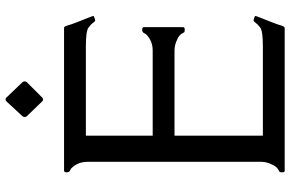

<svg xmlns="http://www.w3.org/2000/svg" viewBox="-198 -854 1052 696"><g transform="rotate(-90 328.0 -506.0)"><path d="M321.8 -878.4Q314.9 -873.5 309.1 -878.4L254.4 -935.1Q249 -942.9 254.4 -950.2L309.1 -1009.3Q315.4 -1014.6 321.8 -1009.3L378.4 -950.2Q383.8 -942.4 378.4 -935.1ZM492.2 -478.5Q527.8 -478.5 551.3 -502Q553.2 -503.9 556.2 -510.3Q559.1 -516.6 568.4 -516.6Q577.6 -516.6 577.6 -510.3V-368.7Q577.6 -362.3 569.1 -362.3Q560.5 -362.3 558.8 -364.5Q557.1 -366.7 555.4 -370.6Q553.7 -374.5 547.6 -380.6Q541.5 -386.7 525.1 -393.1Q508.8 -399.4 492.2 -399.4H184.1V-79.1H508.3Q563.5 -79.1 575.9 -88.6Q588.4 -98.1 593.5 -105.5Q598.6 -112.8 601.3 -112.8Q604 -112.8 611.1 -110.4Q618.2 -107.9 618.2 -106Q618.2 -104 611.3 -86.9L595.7 -47.4Q586.9 -24.9 583.7 -13.4Q580.6 -2 575.2 0H57.6Q51.3 0 51.3 -8.5Q51.3 -17.1 53.5 -18.8Q55.7 -20.5 59.6 -22.2Q63.5 -23.9 69.6 -30Q75.7 -36.1 82.5 -52.5Q89.4 -68.8 89.4 -85.4V-714.4Q89.4 -750 65.9 -773.4Q64 -775.4 57.6 -778.3Q51.3 -781.2 51.3 -790.5Q51.3 -799.8 57.6 -799.8H575.2Q580.1 -799.8 583.5 -787.4Q586.9 -774.9 595.7 -752.4L611.3 -712.9Q618.2 -695.8 618.2 -693.8Q618.2 -691.9 611.1 -689.5Q604 -687 601.8 -687Q599.6 -687 597.2 -689.7Q594.7 -692.4 591.6 -697Q588.4 -701.7 575.9 -711.2Q563.5 -720.7 508.3 -720.7H184.1V-478.5Z"/></g></svg>

Font: Della Respira
Style: Regular
Weight: 500
Version: Version 0.201